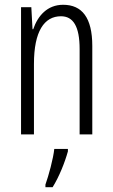

<svg xmlns="http://www.w3.org/2000/svg" viewBox="-20 -562 472 803"><path d="M244 -542C178 -542 138 -496 119 -440H116L111 -532H68V0H122V-295C122 -431 165 -494 235 -494C286 -494 313 -452 313 -357V0H366V-370C366 -488 323 -542 244 -542ZM264 71V61H207C203 101 183 174 170 210V221H200C227 178 251 118 264 71Z"/></svg>

Font: Noto Sans Arabic ExtCond Light
Style: Regular
Weight: 300
Width: 2
Designer: Monotype Design Team, Nadine Chahine, Nizar Qandah and Khaled Hosny
Foundry: Monotype Imaging Inc.
Version: Version 2.012